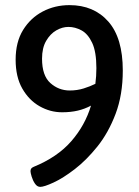

<svg xmlns="http://www.w3.org/2000/svg" viewBox="-20 -723 543 749"><path d="M251 -703Q346 -703 402.5 -639Q459 -575 459 -448Q459 -353 431 -279Q403 -205 360 -151.5Q317 -98 271.5 -63Q226 -28 189 -11Q152 6 137 6Q125 6 116.5 -6.5Q108 -19 103.5 -34Q99 -49 99 -55Q99 -61 101.5 -65Q104 -69 111 -72Q204 -110 258 -172Q312 -234 335 -311Q311 -298 283.5 -291.5Q256 -285 222 -285Q176 -285 134.5 -308.5Q93 -332 67 -377.5Q41 -423 41 -490Q41 -559 70 -606Q99 -653 146.5 -678Q194 -703 251 -703ZM356 -457Q356 -521 339.5 -556Q323 -591 298 -604.5Q273 -618 247 -618Q223 -618 199.5 -604.5Q176 -591 160 -563.5Q144 -536 144 -494Q144 -428 176.5 -399Q209 -370 252 -370Q281 -370 306.5 -378Q332 -386 352 -396Q356 -426 356 -457Z"/></svg>

Font: Asap Semi Condensed Medium
Style: Regular
Weight: 500
Width: 4
Designer: Pablo Cosgaya
Foundry: Omnibus-Type
Version: Version 3.001; ttfautohint (v1.8.4.7-5d5b)